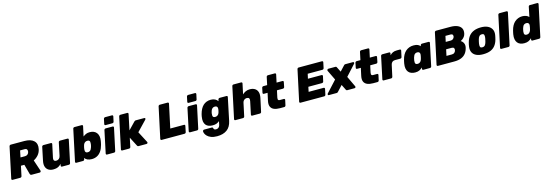

<svg xmlns="http://www.w3.org/2000/svg" viewBox="43 -2211 11193 3898"><g transform="rotate(-15 5639.5 -261.5)"><path d="M39 0Q29 0 23 -7.5Q17 -15 19 -26L157 -674Q159 -685 168.5 -692.5Q178 -700 188 -700H473Q609 -700 673.5 -638Q738 -576 714 -465Q699 -395 656.5 -346Q614 -297 557 -269L636 -33Q637 -30 637.5 -27.5Q638 -25 637 -22Q635 -13 627.5 -6.5Q620 0 611 0H442Q423 0 415.5 -9.5Q408 -19 406 -27L350 -233H278L234 -26Q232 -15 222.5 -7.5Q213 0 202 0ZM313 -398H408Q443 -398 464.5 -417.5Q486 -437 492 -466Q498 -496 485.5 -517Q473 -538 437 -538H342Z M893 10Q838 10 796.5 -15Q755 -40 738 -90Q721 -140 737 -216L795 -494Q797 -505 806.5 -512.5Q816 -520 827 -520H985Q996 -520 1002 -512.5Q1008 -505 1006 -494L948 -223Q943 -198 946 -181Q949 -164 962 -155Q975 -146 998 -146Q1032 -146 1055.5 -166Q1079 -186 1087 -223L1144 -494Q1146 -505 1155.5 -512.5Q1165 -520 1176 -520H1334Q1345 -520 1350.5 -512.5Q1356 -505 1354 -494L1255 -26Q1253 -15 1244 -7.5Q1235 0 1224 0H1078Q1068 0 1061.5 -7.5Q1055 -15 1057 -26L1065 -62Q1043 -38 1019 -22Q995 -6 965 2Q935 10 893 10Z M1705 10Q1651 10 1613.5 -7.5Q1576 -25 1558 -54L1552 -26Q1550 -15 1541 -7.5Q1532 0 1521 0H1380Q1369 0 1363 -7.5Q1357 -15 1359 -26L1499 -684Q1501 -695 1510 -702.5Q1519 -710 1530 -710H1684Q1694 -710 1700.5 -702.5Q1707 -695 1705 -684L1660 -477Q1690 -501 1722.5 -515.5Q1755 -530 1801 -530Q1848 -530 1884 -515Q1920 -500 1943.5 -470.5Q1967 -441 1975.5 -398Q1984 -355 1974 -299Q1971 -278 1967 -261Q1963 -244 1958 -222Q1938 -144 1902 -92.5Q1866 -41 1816.5 -15.5Q1767 10 1705 10ZM1660 -146Q1686 -146 1703 -156.5Q1720 -167 1731 -186Q1742 -205 1749 -228Q1754 -243 1757.5 -260Q1761 -277 1763 -292Q1766 -316 1763.5 -334.5Q1761 -353 1749 -363.5Q1737 -374 1711 -374Q1687 -374 1669 -364Q1651 -354 1640 -338Q1629 -322 1623 -301Q1617 -281 1613.5 -264.5Q1610 -248 1607 -226Q1604 -204 1607 -186Q1610 -168 1622.5 -157Q1635 -146 1660 -146Z M2025 0Q2014 0 2008 -7.5Q2002 -15 2004 -26L2103 -494Q2105 -505 2114.5 -512.5Q2124 -520 2135 -520H2283Q2294 -520 2300 -512.5Q2306 -505 2304 -494L2204 -26Q2202 -15 2193 -7.5Q2184 0 2173 0ZM2151 -585Q2140 -585 2134 -592.5Q2128 -600 2130 -611L2152 -716Q2154 -727 2163.5 -735Q2173 -743 2184 -743H2329Q2339 -743 2345 -735Q2351 -727 2349 -716L2326 -611Q2325 -600 2315.5 -592.5Q2306 -585 2295 -585Z M2345 0Q2334 0 2328 -7.5Q2322 -15 2324 -26L2464 -684Q2466 -695 2475 -702.5Q2484 -710 2495 -710H2640Q2651 -710 2657 -702.5Q2663 -695 2661 -684L2592 -356L2734 -503Q2740 -508 2748 -514Q2756 -520 2770 -520H2947Q2965 -520 2966.5 -506.5Q2968 -493 2956 -481L2756 -272L2879 -36Q2885 -24 2878 -12Q2871 0 2854 0H2689Q2677 0 2670 -5Q2663 -10 2660 -17L2560 -211L2521 -26Q2519 -15 2510 -7.5Q2501 0 2490 0Z M3173 0Q3162 0 3155.5 -7.5Q3149 -15 3151 -26L3290 -674Q3292 -685 3301 -692.5Q3310 -700 3321 -700H3487Q3497 -700 3503.5 -692.5Q3510 -685 3508 -674L3402 -178H3692Q3703 -178 3708.5 -170.5Q3714 -163 3712 -152L3686 -26Q3684 -15 3674.5 -7.5Q3665 0 3654 0Z M3770 0Q3759 0 3753 -7.5Q3747 -15 3749 -26L3848 -494Q3850 -505 3859.5 -512.5Q3869 -520 3880 -520H4028Q4039 -520 4045 -512.5Q4051 -505 4049 -494L3949 -26Q3947 -15 3938 -7.5Q3929 0 3918 0ZM3896 -585Q3885 -585 3879 -592.5Q3873 -600 3875 -611L3897 -716Q3899 -727 3908.5 -735Q3918 -743 3929 -743H4074Q4084 -743 4090 -735Q4096 -727 4094 -716L4071 -611Q4070 -600 4060.5 -592.5Q4051 -585 4040 -585Z M4283 220Q4205 220 4155 199.5Q4105 179 4076.5 149.5Q4048 120 4038 91.5Q4028 63 4030 47Q4032 36 4041 28.5Q4050 21 4061 21H4223Q4233 21 4238 26Q4243 31 4245 41Q4248 50 4253 59Q4258 68 4268 73Q4278 78 4298 78Q4319 78 4335.5 70Q4352 62 4364.5 45Q4377 28 4382 0L4396 -67Q4368 -44 4335.5 -30.5Q4303 -17 4255 -17Q4206 -17 4169.5 -30.5Q4133 -44 4110 -72Q4087 -100 4079.5 -143Q4072 -186 4082 -246Q4085 -261 4087 -272Q4089 -283 4093 -298Q4108 -354 4131 -397.5Q4154 -441 4185 -470Q4216 -499 4256.5 -514.5Q4297 -530 4346 -530Q4397 -530 4435 -510.5Q4473 -491 4491 -460L4499 -494Q4501 -505 4510.5 -512.5Q4520 -520 4531 -520H4676Q4687 -520 4692.5 -512.5Q4698 -505 4696 -494L4596 -16Q4583 44 4557 88.5Q4531 133 4491 162Q4451 191 4399 205.5Q4347 220 4283 220ZM4345 -169Q4369 -169 4387 -179Q4405 -189 4416 -205.5Q4427 -222 4433 -243Q4436 -252 4440 -272Q4444 -292 4445 -300Q4448 -321 4444.5 -337.5Q4441 -354 4428 -364Q4415 -374 4391 -374Q4366 -374 4348.5 -363.5Q4331 -353 4320 -334.5Q4309 -316 4303 -292Q4300 -284 4297.5 -272Q4295 -260 4294 -251Q4291 -227 4293 -208.5Q4295 -190 4307 -179.5Q4319 -169 4345 -169Z M4723 0Q4712 0 4706 -7.5Q4700 -15 4702 -26L4842 -684Q4844 -695 4853 -702.5Q4862 -710 4873 -710H5034Q5045 -710 5051.5 -702.5Q5058 -695 5056 -684L5009 -465Q5041 -495 5079.5 -512.5Q5118 -530 5167 -530Q5226 -530 5268.5 -505Q5311 -480 5328.5 -430Q5346 -380 5330 -304L5270 -26Q5268 -15 5259 -7.5Q5250 0 5239 0H5077Q5066 0 5060 -7.5Q5054 -15 5056 -26L5113 -297Q5121 -334 5108.5 -354Q5096 -374 5063 -374Q5041 -374 5022.5 -365Q5004 -356 4991 -339Q4978 -322 4973 -297L4915 -26Q4913 -15 4904 -7.5Q4895 0 4884 0Z M5659 0Q5588 0 5538.5 -20Q5489 -40 5468 -85.5Q5447 -131 5463 -206L5498 -367H5419Q5408 -367 5402 -374.5Q5396 -382 5398 -393L5419 -494Q5421 -505 5430.5 -512.5Q5440 -520 5451 -520H5530L5565 -684Q5567 -695 5576 -702.5Q5585 -710 5596 -710H5741Q5752 -710 5758.5 -702.5Q5765 -695 5763 -684L5728 -520H5853Q5864 -520 5869.5 -512.5Q5875 -505 5873 -494L5853 -393Q5851 -382 5841.5 -374.5Q5832 -367 5821 -367H5695L5664 -223Q5660 -204 5661.5 -190Q5663 -176 5672 -168.5Q5681 -161 5700 -161H5785Q5796 -161 5802 -153.5Q5808 -146 5806 -135L5782 -26Q5780 -15 5771 -7.5Q5762 0 5752 0Z M6092 0Q6081 0 6074.5 -7.5Q6068 -15 6070 -26L6209 -674Q6211 -685 6220 -692.5Q6229 -700 6240 -700H6730Q6741 -700 6747 -692.5Q6753 -685 6751 -674L6726 -556Q6724 -546 6714.5 -538Q6705 -530 6694 -530H6385L6363 -431H6650Q6661 -431 6667.5 -423.5Q6674 -416 6672 -405L6648 -297Q6646 -286 6636.5 -278.5Q6627 -271 6616 -271H6329L6308 -170H6625Q6636 -170 6642 -162Q6648 -154 6646 -143L6621 -26Q6619 -15 6610 -7.5Q6601 0 6590 0Z M6687 0Q6672 0 6669 -13Q6666 -26 6674 -36L6892 -273L6790 -484Q6786 -496 6794.5 -508Q6803 -520 6816 -520H6964Q6978 -520 6983.5 -513.5Q6989 -507 6991 -502L7043 -398L7140 -502Q7144 -507 7152 -513.5Q7160 -520 7175 -520H7334Q7350 -520 7353 -506.5Q7356 -493 7347 -483L7144 -260L7250 -36Q7256 -23 7249.5 -11.5Q7243 0 7226 0H7074Q7062 0 7056.5 -6Q7051 -12 7048 -17L6991 -132L6884 -17Q6880 -13 6872.5 -6.5Q6865 0 6851 0Z M7619 0Q7548 0 7498.5 -20Q7449 -40 7428 -85.5Q7407 -131 7423 -206L7458 -367H7379Q7368 -367 7362 -374.5Q7356 -382 7358 -393L7379 -494Q7381 -505 7390.5 -512.5Q7400 -520 7411 -520H7490L7525 -684Q7527 -695 7536 -702.5Q7545 -710 7556 -710H7701Q7712 -710 7718.5 -702.5Q7725 -695 7723 -684L7688 -520H7813Q7824 -520 7829.5 -512.5Q7835 -505 7833 -494L7813 -393Q7811 -382 7801.5 -374.5Q7792 -367 7781 -367H7655L7624 -223Q7620 -204 7621.5 -190Q7623 -176 7632 -168.5Q7641 -161 7660 -161H7745Q7756 -161 7762 -153.5Q7768 -146 7766 -135L7742 -26Q7740 -15 7731 -7.5Q7722 0 7712 0Z M7840 0Q7829 0 7823 -7.5Q7817 -15 7819 -26L7918 -494Q7920 -505 7929.5 -512.5Q7939 -520 7950 -520H8095Q8106 -520 8111.5 -512.5Q8117 -505 8115 -494L8108 -457Q8133 -485 8167.5 -502.5Q8202 -520 8257 -520H8319Q8330 -520 8336 -512.5Q8342 -505 8340 -494L8312 -365Q8310 -354 8300.5 -346.5Q8291 -339 8281 -339H8168Q8132 -339 8110 -320Q8088 -301 8080 -265L8028 -26Q8026 -15 8017 -7.5Q8008 0 7997 0Z M8503 10Q8457 10 8420.5 -4Q8384 -18 8360.5 -47Q8337 -76 8329 -120Q8321 -164 8331 -223Q8335 -245 8338.5 -261Q8342 -277 8347 -298Q8361 -354 8385 -397.5Q8409 -441 8442 -470Q8475 -499 8516.5 -514.5Q8558 -530 8607 -530Q8666 -530 8697.5 -514.5Q8729 -499 8747 -475L8752 -494Q8754 -505 8763 -512.5Q8772 -520 8782 -520H8923Q8934 -520 8940 -512.5Q8946 -505 8944 -494L8845 -26Q8843 -15 8834 -7.5Q8825 0 8814 0H8673Q8662 0 8655.5 -7.5Q8649 -15 8651 -26L8657 -54Q8627 -25 8592 -7.5Q8557 10 8503 10ZM8593 -146Q8619 -146 8636.5 -157Q8654 -168 8665 -186Q8676 -204 8682 -226Q8688 -248 8691.5 -264.5Q8695 -281 8698 -301Q8702 -322 8698 -338Q8694 -354 8681 -364Q8668 -374 8644 -374Q8619 -374 8602 -363.5Q8585 -353 8574.5 -334.5Q8564 -316 8557 -292Q8553 -277 8549 -260Q8545 -243 8543 -228Q8540 -204 8542 -185.5Q8544 -167 8556 -156.5Q8568 -146 8593 -146Z M8980 0Q8969 0 8962.5 -7.5Q8956 -15 8958 -26L9097 -674Q9099 -685 9108 -692.5Q9117 -700 9128 -700H9430Q9516 -700 9573.5 -676Q9631 -652 9655.5 -607Q9680 -562 9666 -496Q9659 -461 9639.5 -434.5Q9620 -408 9597.5 -391Q9575 -374 9557 -366Q9592 -348 9612 -308Q9632 -268 9621 -216Q9606 -146 9569.5 -98Q9533 -50 9472.5 -25Q9412 0 9324 0ZM9200 -151H9316Q9350 -151 9371 -171.5Q9392 -192 9396 -217Q9403 -243 9391 -262.5Q9379 -282 9344 -282H9228ZM9259 -429H9365Q9396 -429 9415.5 -447Q9435 -465 9441 -489Q9446 -513 9435.5 -531Q9425 -549 9394 -549H9285Z M9929 10Q9846 10 9789 -16Q9732 -42 9706.5 -92.5Q9681 -143 9691 -214Q9694 -235 9699 -260Q9704 -285 9711 -306Q9731 -378 9771 -428Q9811 -478 9874.5 -504Q9938 -530 10026 -530Q10106 -530 10163 -504Q10220 -478 10248 -428Q10276 -378 10265 -306Q10261 -285 10256 -260Q10251 -235 10245 -214Q10226 -143 10187 -92.5Q10148 -42 10085 -16Q10022 10 9929 10ZM9949 -131Q9986 -131 10005 -153Q10024 -175 10036 -219Q10040 -234 10045.5 -260Q10051 -286 10054 -301Q10060 -344 10051.5 -366.5Q10043 -389 10006 -389Q9970 -389 9950.5 -366.5Q9931 -344 9920 -301Q9916 -286 9910 -260Q9904 -234 9902 -219Q9896 -175 9904 -153Q9912 -131 9949 -131Z M10314 0Q10303 0 10297 -7.5Q10291 -15 10293 -26L10433 -684Q10435 -695 10444 -702.5Q10453 -710 10464 -710H10612Q10623 -710 10629.5 -702.5Q10636 -695 10634 -684L10493 -26Q10491 -15 10482 -7.5Q10473 0 10462 0Z M10795 10Q10750 10 10713 -4Q10676 -18 10653 -47Q10630 -76 10621.5 -120Q10613 -164 10623 -223Q10627 -245 10630.5 -261Q10634 -277 10639 -298Q10653 -354 10676.5 -397.5Q10700 -441 10733 -470Q10766 -499 10806 -514.5Q10846 -530 10892 -530Q10938 -530 10974.5 -515.5Q11011 -501 11030 -477L11073 -684Q11075 -695 11084 -702.5Q11093 -710 11104 -710H11258Q11268 -710 11274.5 -702.5Q11281 -695 11279 -684L11139 -26Q11137 -15 11127.5 -7.5Q11118 0 11108 0H10966Q10956 0 10949.5 -7.5Q10943 -15 10945 -26L10951 -54Q10921 -25 10885.5 -7.5Q10850 10 10795 10ZM10886 -146Q10912 -146 10929.5 -157Q10947 -168 10958.5 -186Q10970 -204 10976 -226Q10982 -248 10985 -264.5Q10988 -281 10991 -301Q10995 -322 10991 -338Q10987 -354 10974 -364Q10961 -374 10937 -374Q10912 -374 10894.5 -363.5Q10877 -353 10866.5 -334.5Q10856 -316 10849 -292Q10845 -277 10841 -260Q10837 -243 10835 -228Q10832 -204 10834 -185.5Q10836 -167 10848.5 -156.5Q10861 -146 10886 -146Z"/></g></svg>

Font: Rubik Light ExtraBold
Style: Italic
Weight: 800
Italic angle: -12°
Version: Version 2.104